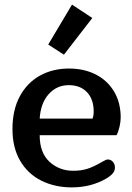

<svg xmlns="http://www.w3.org/2000/svg" viewBox="-20 -798 574 832"><path d="M189 -605 292 -778 380 -720 257 -561ZM34 -239Q34 -321 65.5 -380Q97 -439 152.5 -470Q208 -501 279 -501Q345 -501 395.5 -475Q446 -449 474.5 -401Q503 -353 503 -289Q503 -271 498 -249Q493 -227 485 -212H152Q152 -136 194.5 -97Q237 -58 297 -58Q332 -58 358.5 -66.5Q385 -75 418 -94Q422 -96 431.5 -101.5Q441 -107 447 -107Q460 -107 469 -97Q478 -87 478 -72Q478 -58 469 -47Q460 -36 440 -24Q374 14 291 14Q218 14 159.5 -15Q101 -44 67.5 -101Q34 -158 34 -239ZM381 -284Q386 -297 386 -314Q386 -368 357 -398.5Q328 -429 278 -429Q226 -429 191 -390Q156 -351 152 -284Z"/></svg>

Font: MaitreeSemiBold
Style: Regular
Weight: 600
Designer: CadsonDemak Team
Foundry: CadsonDemak
Version: Version 1.000